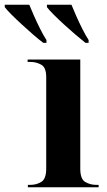

<svg xmlns="http://www.w3.org/2000/svg" viewBox="-102 -786 451 806"><path d="M15 0V-10H26Q51 -10 71.5 -22.5Q92 -35 92 -78V-462Q92 -503 71 -514.5Q50 -526 27 -526H14V-536H235V-78Q235 -34 256 -22Q277 -10 301 -10H312V0ZM80 -606Q61 -620 37.5 -640.5Q14 -661 -10 -683Q-34 -705 -53.5 -724.5Q-73 -744 -82 -756V-766H21Q29 -746 41 -719Q53 -692 66.5 -665Q80 -638 93 -618V-606ZM257 -606Q239 -620 215 -640.5Q191 -661 167 -683Q143 -705 123.5 -724.5Q104 -744 95 -756V-766H198Q206 -746 218 -719Q230 -692 243.5 -665Q257 -638 270 -618V-606Z"/></svg>

Font: Noto Serif Display SemiCondensed
Style: Bold
Weight: 700
Width: 4
Designer: Monotype Design Team
Foundry: Monotype Imaging Inc.
Version: Version 2.009